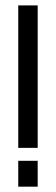

<svg xmlns="http://www.w3.org/2000/svg" viewBox="-20 -704 211 724"><path d="M122.1 -683.6Q122.1 -549.8 122.1 -146.5Q103.5 -146.5 48.8 -146.5Q48.8 -168 48.8 -199.2Q48.8 -293.9 48.8 -482.4Q48.8 -533.2 48.8 -683.6Q67.4 -683.6 122.1 -683.6ZM122.1 -97.7Q122.1 -73.2 122.1 0Q103.5 0 48.8 0Q48.8 -5.9 48.8 -24.4Q48.8 -43 48.8 -97.7Q67.4 -97.7 122.1 -97.7Z"/></svg>

Font: ZAANS 2018
Style: Regular
Weight: 400
Designer: Counter Creatives
Version: Version 1.0 - 24-01-18